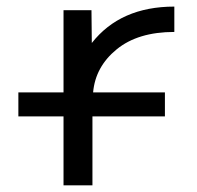

<svg xmlns="http://www.w3.org/2000/svg" viewBox="-20 -555 592 577"><path d="M170.9 -524.4H254.9L255.9 -425.8Q341.8 -535.2 503.9 -535.2V-459Q394.5 -459 330.6 -406.7Q266.6 -354.5 259.8 -277.3H475.6V-205.1H257.8V2H170.9V-205.1H35.2V-277.3H170.9Z"/></svg>

Font: Gen Shin Gothic Regular
Style: Regular
Weight: 400
Designer: [Source Han Sans]
Ryoko NISHIZUKA  (kana & ideographs); Paul D. Hunt (Latin, Greek & Cyrillic); Wenlong ZHANG  (bopomofo
Version: Version 1.002.20150607